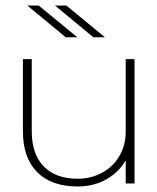

<svg xmlns="http://www.w3.org/2000/svg" viewBox="-20 -664 570 695"><path d="M63 -188V-450H95V-188Q95 -106 138.5 -61.5Q182 -17 261 -17Q309 -17 349 -38.5Q389 -60 412 -99Q435 -138 435 -188V-450H467V0H435V-84Q412 -42 366 -15.5Q320 11 261 11Q166 11 114.5 -41Q63 -93 63 -188ZM79 -644H120L260 -529H218ZM179 -644H220L360 -529H318Z"/></svg>

Font: Poiret One
Style: Regular
Weight: 400
Designer: Denis Masharov (denis.masharov@gmail.com), Cyreal (Charset Expansion)
Foundry: Denis Masharov
Version: Version 1.101